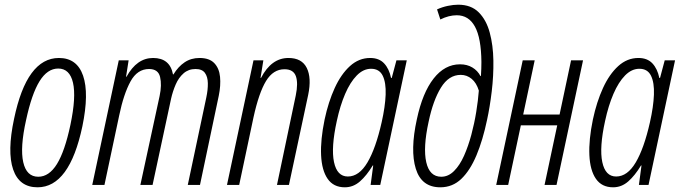

<svg xmlns="http://www.w3.org/2000/svg" viewBox="-20 -788 2899 818"><path d="M140 10Q62 10 36 -66Q10 -142 40 -282Q94 -541 231 -541Q308 -541 334 -465.5Q360 -390 331 -250Q276 10 140 10ZM143 -35Q189 -35 222.5 -89Q256 -143 280 -256Q305 -375 291 -435.5Q277 -496 228 -496Q182 -496 148.5 -442Q115 -388 91 -276Q65 -159 79 -97Q93 -35 143 -35Z M373 0 486 -531H528L517 -461H519Q563 -541 632 -541Q704 -541 717 -471H719Q739 -504 766.5 -522.5Q794 -541 830 -541Q872 -541 893 -519Q914 -497 917.5 -460.5Q921 -424 912 -380L832 0H780L859 -373Q866 -406 865.5 -433.5Q865 -461 853 -477.5Q841 -494 813 -494Q783 -494 762 -475.5Q741 -457 728.5 -428Q716 -399 709 -368L630 0H578L660 -379Q670 -426 662 -460Q654 -494 615 -494Q565 -494 536 -441Q507 -388 488 -297L425 0Z M947 0 1060 -531H1102L1090 -456H1092Q1136 -541 1209 -541Q1266 -541 1287 -498.5Q1308 -456 1293 -384L1211 0H1160L1240 -381Q1251 -434 1240.5 -463.5Q1230 -493 1192 -493Q1144 -493 1113.5 -443Q1083 -393 1060 -288L999 0Z M1449 10Q1401 10 1376 -26Q1351 -62 1348 -127Q1345 -192 1363 -279Q1379 -354 1406 -413Q1433 -472 1471 -506.5Q1509 -541 1557 -541Q1595 -541 1616.5 -518Q1638 -495 1646 -456H1649L1669 -531H1713L1600 0H1559L1570 -83H1568Q1542 -40 1513.5 -15Q1485 10 1449 10ZM1462 -36Q1510 -36 1545.5 -96Q1581 -156 1606 -267Q1621 -333 1623 -384.5Q1625 -436 1610.5 -465.5Q1596 -495 1561 -495Q1528 -495 1500 -466.5Q1472 -438 1450.5 -388Q1429 -338 1415 -273Q1390 -159 1403 -97.5Q1416 -36 1462 -36Z M1856 10Q1776 10 1751.5 -69Q1727 -148 1756 -280Q1780 -393 1827.5 -453.5Q1875 -514 1940 -514Q1970 -514 1992.5 -500.5Q2015 -487 2027 -464H2029Q2030 -478 2030.5 -495Q2031 -512 2031 -524Q2030 -626 2003.5 -674.5Q1977 -723 1926 -723Q1892 -723 1856 -705L1842 -748Q1864 -758 1888 -763Q1912 -768 1932 -768Q1987 -768 2019.5 -735.5Q2052 -703 2066.5 -649Q2081 -595 2082 -530Q2083 -465 2075 -398.5Q2067 -332 2055 -277Q2037 -191 2010 -126.5Q1983 -62 1945.5 -26Q1908 10 1856 10ZM1860 -35Q1890 -35 1914.5 -59.5Q1939 -84 1957 -124.5Q1975 -165 1988 -213.5Q2001 -262 2009 -311.5Q2017 -361 2020 -402Q2010 -435 1989.5 -452Q1969 -469 1943 -469Q1892 -469 1858.5 -414.5Q1825 -360 1806 -269Q1782 -159 1796 -97Q1810 -35 1860 -35Z M2094 0 2207 -531H2258L2209 -300H2364L2413 -531H2464L2351 0H2300L2354 -254H2199L2145 0Z M2592 10Q2544 10 2519 -26Q2494 -62 2491 -127Q2488 -192 2506 -279Q2522 -354 2549 -413Q2576 -472 2614 -506.5Q2652 -541 2700 -541Q2738 -541 2759.5 -518Q2781 -495 2789 -456H2792L2812 -531H2856L2743 0H2702L2713 -83H2711Q2685 -40 2656.5 -15Q2628 10 2592 10ZM2605 -36Q2653 -36 2688.5 -96Q2724 -156 2749 -267Q2764 -333 2766 -384.5Q2768 -436 2753.5 -465.5Q2739 -495 2704 -495Q2671 -495 2643 -466.5Q2615 -438 2593.5 -388Q2572 -338 2558 -273Q2533 -159 2546 -97.5Q2559 -36 2605 -36Z"/></svg>

Font: Noto Sans ExtraCondensed Light
Style: Italic
Weight: 300
Width: 2
Italic angle: -12°
Designer: Monotype Design Team
Foundry: Monotype Imaging Inc.
Version: Version 2.013; ttfautohint (v1.8.4.7-5d5b)